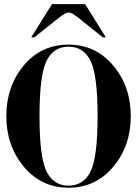

<svg xmlns="http://www.w3.org/2000/svg" viewBox="-20 -879 655 904"><path d="M302.7 -820.3Q289.1 -820.3 256.8 -794.9L141.6 -703.1H127L224.6 -859.4H380.9L478.5 -703.1H463.9L349.6 -794.9Q317.4 -820.3 302.7 -820.3ZM302.7 -668.9Q429.7 -668.9 512.7 -570.8Q595.7 -472.7 595.7 -332Q595.7 -191.4 512.7 -93.3Q429.7 4.9 302.7 4.9Q175.8 4.9 92.8 -93.3Q9.8 -191.4 9.8 -332Q9.8 -472.7 91.8 -570.8Q173.8 -668.9 302.7 -668.9ZM199.2 -592.8Q166 -525.4 166 -332Q166 -138.7 199.2 -71.3Q232.4 -4.9 302.7 -4.9Q373 -4.9 406.2 -71.3Q439.5 -138.7 439.5 -332Q439.5 -525.4 406.2 -592.8Q373 -659.2 302.7 -659.2Q232.4 -659.2 199.2 -592.8Z"/></svg>

Font: spinweradC
Style: Bold
Weight: 700
Width: 7
Version: Version 0.3